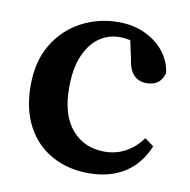

<svg xmlns="http://www.w3.org/2000/svg" viewBox="-63 -556 627 632"><g transform="rotate(10 250.0 -239.5)"><path d="M272 14Q204 14 150 -15.5Q96 -45 65.5 -101.5Q35 -158 35 -238Q35 -319 69.5 -376Q104 -433 161 -463Q218 -493 285 -493Q334 -493 373.5 -474.5Q413 -456 437.5 -425Q462 -394 467 -355Q455 -311 410 -311Q354 -311 345 -381L332 -441Q323 -443 314 -444Q305 -445 296 -445Q260 -445 229.5 -424.5Q199 -404 180 -361Q161 -318 161 -252Q161 -161 202.5 -113Q244 -65 311 -65Q351 -65 383 -83Q415 -101 437 -132L467 -110Q442 -49 392.5 -17.5Q343 14 272 14Z"/></g></svg>

Font: Source Serif Pro SemiBold
Style: Regular
Weight: 600
Designer: Frank Grießhammer
Foundry: Adobe Systems Incorporated
Version: Version 3.001;hotconv 1.0.111;makeotfexe 2.5.65597